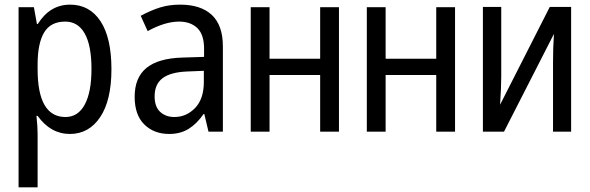

<svg xmlns="http://www.w3.org/2000/svg" viewBox="-20 -567 2540 827"><path d="M60 -536H126L139 -464H143Q195 -547 282 -547Q366 -547 413 -475.5Q460 -404 460 -269Q460 -135 411.5 -62.5Q363 10 281 10Q198 10 142 -68H137Q142 -23 142 11V240H60ZM374 -270Q374 -371 345 -422.5Q316 -474 261 -474Q198 -474 170 -427Q142 -380 142 -289V-269Q142 -63 262 -63Q316 -63 345 -116.5Q374 -170 374 -270Z M560 -150Q560 -233 611 -274.5Q662 -316 765 -319L859 -322V-357Q859 -418 830 -446Q801 -474 751 -474Q691 -474 616 -433L586 -499Q631 -523 670 -535Q709 -547 756 -547Q845 -547 892.5 -502.5Q940 -458 940 -367V0H878L860 -76H857Q828 -34 792.5 -12Q757 10 709 10Q643 10 601.5 -31Q560 -72 560 -150ZM858 -214V-262L785 -259Q714 -256 680 -230Q646 -204 646 -152Q646 -107 670 -85Q694 -63 731 -63Q783 -63 820.5 -102Q858 -141 858 -214Z M1060 -536H1141V-314H1359V-536H1440V0H1359V-244H1141V0H1060Z M1560 -536H1641V-314H1859V-536H1940V0H1859V-244H1641V0H1560Z M2060 -537H2139V-237Q2139 -191 2134 -116L2348 -537H2440V0H2362V-293Q2362 -364 2366 -421L2151 0H2060Z"/></svg>

Font: Noto Sans Mono UI Cond
Style: Regular
Weight: 400
Width: 3
Monospace: yes
Designer: Monotype Design team
Foundry: Monotype Imaging Inc.
Version: Version 1.000